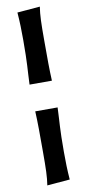

<svg xmlns="http://www.w3.org/2000/svg" viewBox="-101 -738 455 998"><g transform="rotate(-10 126.0 -239.0)"><path d="M67 -690C71 -639 72 -595 72 -544C72 -416 67 -390 64 -310H182C179 -371 179 -426 179 -521C179 -615 180 -655 187 -700ZM184 212C180 161 179 117 179 66C179 -62 184 -88 187 -168H69C72 -107 72 -52 72 43C72 137 71 177 64 222Z"/></g></svg>

Font: CantoraOne
Style: Regular
Weight: 400
Designer: Pablo Impallari, Rodrigo Fuenzalida
Foundry: Pablo Impallari
Version: Version 1.001